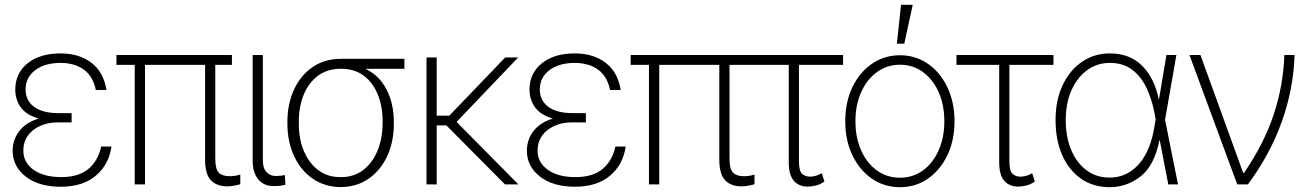

<svg xmlns="http://www.w3.org/2000/svg" viewBox="-20 -778 5512 810"><path d="M282.2 -290V-261.7H224.1Q161.6 -261.7 119.9 -228.8Q78.1 -195.8 78.6 -142.6Q78.1 -92.8 121.6 -61.8Q165 -30.8 237.8 -30.8Q311.5 -30.8 352.8 -65.2Q394 -99.6 406.7 -159.7H450.2Q439.5 -83.5 384.3 -36.9Q329.1 9.8 236.3 9.8Q143.6 9.8 88.6 -33Q33.7 -75.7 33.2 -142.1Q33.7 -189 61.3 -225.1Q88.9 -261.2 143.1 -277.8Q90.8 -293 67.6 -325.4Q44.4 -357.9 44.4 -400.9Q44.9 -470.2 97.2 -511.5Q149.4 -552.7 234.9 -552.7Q314.5 -552.7 366 -512.9Q417.5 -473.1 429.2 -398.4H384.3Q372.6 -455.6 334.2 -483.9Q295.9 -512.2 234.9 -512.7Q168.5 -512.2 128.7 -482.2Q88.9 -452.1 87.9 -401.9Q87.4 -355 122.8 -328.1Q158.2 -301.3 224.1 -300.8H282.2Z M958.5 -545.9V-504.4H888.2V-109.4Q888.2 -64 903.3 -49.3Q918.5 -34.7 948.7 -34.7Q969.7 -34.2 993.7 -41.5V-0.5Q981 2.9 967.8 5.4Q954.6 7.8 938.5 8.3Q893.1 7.8 869.1 -18.1Q845.2 -43.9 845.2 -105V-504.4H591.8V0H548.3V-504.4H471.2V-545.9Z M1045.9 -545.9H1088.9V-101.6Q1088.9 -67.9 1104.7 -51.8Q1120.6 -35.6 1142.1 -35.6Q1157.2 -35.6 1168 -37.1Q1178.7 -38.6 1181.6 -39.6L1184.1 1.5Q1179.7 2.9 1166.3 5.1Q1152.8 7.3 1132.3 6.8Q1094.7 7.3 1070.3 -20.5Q1045.9 -48.3 1045.9 -101.6Z M1192.4 -258.3V-262.2Q1192.4 -338.9 1220 -399.2Q1247.6 -459.5 1297.9 -494.4Q1348.1 -529.3 1416.5 -529.8H1686V-487.8H1521.5Q1580.6 -459.5 1611.1 -399.9Q1641.6 -340.3 1641.6 -261.2V-256.3Q1641.6 -180.7 1613.8 -120.1Q1585.9 -59.6 1535.6 -24.4Q1485.4 10.7 1417.5 11.2Q1350.1 10.7 1299.3 -24.2Q1248.5 -59.1 1220.5 -119.9Q1192.4 -180.7 1192.4 -258.3ZM1240.7 -262.2V-258.3Q1240.2 -192.9 1261.7 -141.4Q1283.2 -89.8 1322.8 -60.1Q1362.3 -30.3 1417.5 -30.8Q1472.2 -30.3 1511.7 -60.3Q1551.3 -90.3 1572.8 -142.6Q1594.2 -194.8 1594.2 -261.2V-266.1Q1594.2 -328.6 1574 -378.9Q1553.7 -429.2 1514.6 -458.5Q1475.6 -487.8 1419.9 -487.8H1417.5Q1360.8 -487.8 1321.3 -458.3Q1281.7 -428.7 1261 -377.7Q1240.2 -326.7 1240.7 -262.2Z M1822.3 -535.6V-290H1875.5L2111.3 -535.6H2166L1906.2 -263.7L2167 0H2110.4L1863.3 -249H1822.3V0H1779.3V-535.6Z M2451.7 -290V-261.7H2393.6Q2331.1 -261.7 2289.3 -228.8Q2247.6 -195.8 2248 -142.6Q2247.6 -92.8 2291 -61.8Q2334.5 -30.8 2407.2 -30.8Q2481 -30.8 2522.2 -65.2Q2563.5 -99.6 2576.2 -159.7H2619.6Q2608.9 -83.5 2553.7 -36.9Q2498.5 9.8 2405.8 9.8Q2313 9.8 2258.1 -33Q2203.1 -75.7 2202.6 -142.1Q2203.1 -189 2230.7 -225.1Q2258.3 -261.2 2312.5 -277.8Q2260.3 -293 2237.1 -325.4Q2213.9 -357.9 2213.9 -400.9Q2214.4 -470.2 2266.6 -511.5Q2318.8 -552.7 2404.3 -552.7Q2483.9 -552.7 2535.4 -512.9Q2586.9 -473.1 2598.6 -398.4H2553.7Q2542 -455.6 2503.7 -483.9Q2465.3 -512.2 2404.3 -512.7Q2337.9 -512.2 2298.1 -482.2Q2258.3 -452.1 2257.3 -401.9Q2256.8 -355 2292.2 -328.1Q2327.6 -301.3 2393.6 -300.8H2451.7Z M3127.9 -545.9V-504.4H3057.6V-109.4Q3057.6 -64 3072.8 -49.3Q3087.9 -34.7 3118.2 -34.7Q3139.2 -34.2 3163.1 -41.5V-0.5Q3150.4 2.9 3137.2 5.4Q3124 7.8 3107.9 8.3Q3062.5 7.8 3038.6 -18.1Q3014.6 -43.9 3014.6 -105V-504.4H2761.2V0H2717.8V-504.4H2640.6V-545.9Z M3536.6 -545.9V-504.4H3350.6V-98.6Q3350.6 -57.1 3363.8 -44.9Q3377 -32.7 3397.5 -32.7Q3410.6 -32.7 3423.6 -36.9Q3436.5 -41 3446.8 -47.4L3458 -12.2Q3439.9 0.5 3422.1 4.6Q3404.3 8.8 3388.2 9.3Q3349.1 8.8 3328.4 -15.9Q3307.6 -40.5 3307.6 -93.8V-504.4H3127.4V-545.9Z M3776.9 11.7Q3710 11.7 3657.7 -24.7Q3605.5 -61 3575.7 -123.8Q3545.9 -186.5 3545.9 -266.6Q3545.9 -346.7 3575.7 -409.4Q3605.5 -472.2 3657.7 -508.5Q3710 -544.9 3776.9 -544.9Q3843.3 -544.9 3895.3 -508.5Q3947.3 -472.2 3977.1 -409.2Q4006.8 -346.2 4006.8 -266.6Q4006.8 -186.5 3977.1 -123.8Q3947.3 -61 3895.3 -24.7Q3843.3 11.7 3776.9 11.7ZM3776.9 -28.3Q3831.5 -28.3 3873.8 -59.1Q3916 -89.8 3939.9 -143.8Q3963.9 -197.8 3963.9 -266.6Q3963.9 -335.4 3939.9 -389.2Q3916 -442.9 3873.8 -473.9Q3831.5 -504.9 3776.9 -504.9Q3722.2 -504.9 3679.7 -473.9Q3637.2 -442.9 3613 -389.2Q3588.9 -335.4 3588.9 -266.6Q3588.9 -197.8 3612.8 -143.8Q3636.7 -89.8 3679.2 -59.1Q3721.7 -28.3 3776.9 -28.3ZM3763.7 -593.8 3781.2 -757.8H3830.6L3794.9 -593.8Z M4424.3 -545.9V-504.4H4238.3V-98.6Q4238.3 -57.1 4251.5 -44.9Q4264.6 -32.7 4285.2 -32.7Q4298.3 -32.7 4311.3 -36.9Q4324.2 -41 4334.5 -47.4L4345.7 -12.2Q4327.6 0.5 4309.8 4.6Q4292 8.8 4275.9 9.3Q4236.8 8.8 4216.1 -15.9Q4195.3 -40.5 4195.3 -93.8V-504.4H4015.1V-545.9Z M4660.6 11.7Q4590.8 11.2 4539.8 -24.7Q4488.8 -60.5 4460.9 -124.3Q4433.1 -188 4433.1 -272Q4433.1 -354 4462.4 -417.2Q4491.7 -480.5 4543.5 -516.6Q4595.2 -552.7 4662.6 -552.7Q4746.1 -552.7 4798.3 -500.7Q4850.6 -448.7 4869.1 -356.9L4900.9 -545.9H4942.9L4895 -272.9L4949.7 0H4908.7L4872.6 -187H4871.6Q4850.1 -79.6 4792 -33.9Q4733.9 11.7 4660.6 11.7ZM4855.5 -274.9 4852.1 -293.5Q4840.8 -356 4817.6 -405.5Q4794.4 -455.1 4756.1 -483.9Q4717.8 -512.7 4662.6 -512.7Q4607.9 -512.7 4565.9 -481.7Q4523.9 -450.7 4500 -396.5Q4476.1 -342.3 4476.1 -271.5Q4476.1 -200.2 4499 -145.5Q4522 -90.8 4563.5 -59.8Q4605 -28.8 4660.6 -28.8Q4734.4 -28.8 4784.7 -85.7Q4835 -142.6 4851.1 -249.5Z M5199.7 0 4998 -545.9H5044.4L5224.6 -48.8H5228.5Q5314 -174.8 5354 -296.4Q5394 -418 5398.4 -545.9H5441.4Q5437 -402.8 5387.9 -265.4Q5338.9 -127.9 5244.6 0Z"/></svg>

Font: Inter Display Extra Light
Style: Regular
Weight: 200
Designer: Rasmus Andersson
Foundry: rsms
Version: Version 4.000;git-4fc901f